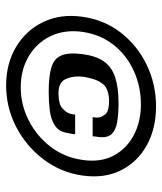

<svg xmlns="http://www.w3.org/2000/svg" viewBox="28 -552 526 623"><g transform="rotate(90 291.5 -241.0)"><path d="M34.9 -245.1Q44.9 -316.4 87 -370.2Q129.2 -424.1 191.7 -453.9Q254.2 -483.8 325.5 -483.8Q397.5 -483.8 451.7 -453.9Q505.8 -424.1 533 -370.2Q560.1 -316.4 550.1 -245.1Q540.1 -174.8 497.5 -118.6Q454.8 -62.4 392.2 -29.9Q329.5 2.6 257.5 2.6Q186.5 2.6 132.3 -29.9Q78.2 -62.4 51.5 -118.6Q24.9 -174.8 34.9 -245.1ZM83.9 -245.1Q76 -187.4 97.5 -142.1Q119.1 -96.9 162.9 -70.9Q206.6 -44.8 264 -44.8Q320.7 -44.8 371.6 -70.9Q422.5 -96.9 457 -142.1Q491.5 -187.4 499.4 -245.1Q508 -303.7 485.5 -346.2Q462.9 -388.6 419.1 -411.6Q375.4 -434.7 318.7 -434.7Q261.3 -434.7 210.6 -411.6Q159.8 -388.6 126.2 -346.2Q92.5 -303.7 83.9 -245.1ZM314.4 -362.1Q349.8 -362.1 376.4 -357.8Q402.9 -353.5 416 -339.1Q429.2 -324.7 424.6 -294.2Q423.9 -290.9 423.4 -286.7Q422.9 -282.4 422.9 -278.1H360.7Q363 -290.5 361.4 -299.3Q359.8 -308 354.8 -313.6Q350.7 -323.6 338.4 -327.5Q326.1 -331.4 307.2 -331.4Q289.3 -331.4 273.2 -325.5Q257 -319.6 248.9 -305.3Q241.5 -294.8 237.1 -280.3Q232.7 -265.8 229.8 -249.6Q227.9 -234.4 229 -221.4Q230.1 -208.5 234.4 -197.7Q238.5 -182.6 250.5 -174.9Q262.5 -167.2 283.6 -167.2Q300 -167.2 314.5 -170.9Q329 -174.6 337.8 -186Q342.9 -190.5 346.4 -197.4Q349.9 -204.2 351.5 -213.8Q351.8 -216.1 351.8 -218.1Q351.8 -220 352.8 -221.3H416.1Q415.4 -215.9 414.7 -210.1Q414 -204.3 412.3 -198.9Q408.7 -169.8 388.6 -156.2Q368.6 -142.7 339.5 -139.1Q310.5 -135.5 278.5 -135.5Q228.3 -135.5 199.4 -144.2Q170.4 -152.8 160.4 -176.8Q150.3 -200.8 156.3 -246.5Q162.3 -290.3 180.4 -315.4Q198.6 -340.6 231.7 -351.3Q264.8 -362.1 314.4 -362.1Z"/></g></svg>

Font: Genos Thin
Style: Italic
Weight: 100
Italic angle: -8°
Designer: Robert E. Leuschke
Foundry: Robert E. Leuschke
Version: Version 1.010